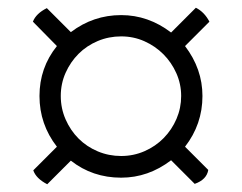

<svg xmlns="http://www.w3.org/2000/svg" viewBox="-20 -607 625 496"><path d="M503 -359Q503 -286 458 -228L518 -168Q514 -143 483 -132L422 -193Q363 -148 293 -148Q219 -148 163 -192L102 -131Q73 -146 66 -167L127 -228Q82 -286 82 -359Q82 -432 127 -488L65 -551Q73 -572 101 -586L163 -524Q221 -568 293 -568Q363 -568 422 -523L486 -587Q508 -576 521 -551L458 -488Q503 -429 503 -359ZM293 -513Q261 -513 232.5 -501Q204 -489 183 -468Q162 -447 149.5 -419Q137 -391 137 -359Q137 -327 149.5 -298.5Q162 -270 183 -249Q204 -228 232.5 -216Q261 -204 293 -204Q325 -204 353.5 -216.5Q382 -229 403 -250.5Q424 -272 436 -300Q448 -328 448 -359Q448 -390 435.5 -418Q423 -446 402 -467Q381 -488 353 -500.5Q325 -513 293 -513Z"/></svg>

Font: Adamina
Style: Regular
Weight: 400
Designer: Cyreal (www.cyreal.org)
Foundry: Cyreal
Version: Version 1.011